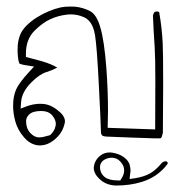

<svg xmlns="http://www.w3.org/2000/svg" viewBox="-20 -268 540 586"><path d="M99.1 151.4Q85.4 151.4 72.8 138.2Q59.6 124 59.6 102.5Q59.6 90.3 68.4 82Q79.1 70.8 105 70.8Q112.8 70.8 119.6 72.3Q132.3 75.2 140.1 85Q150.4 98.1 150.4 110.4Q150.4 113.8 149.4 116.7Q147 130.4 135.3 142.1L132.8 144.5Q115.2 149.4 110.4 150.4Q102.1 151.4 99.1 151.4ZM20 54.7Q20 78.6 26.9 103Q34.2 129.4 53.2 150.9Q70.3 171.4 93.8 175.3Q97.2 175.8 100.6 175.8Q115.2 175.8 127 170.4Q142.6 163.6 157.2 147.9Q171.4 133.3 177.2 109.4Q178.2 105.5 178.2 103.3Q178.2 101.1 178 98.4Q177.7 95.7 175.8 91.3Q171.9 81.5 160.6 72.3Q137.2 51.8 113.3 49.3Q107.9 48.8 102.1 48.8Q83 48.8 62 56.2L43 63.5L44.4 43Q46.9 12.2 75.7 -16.6Q100.1 -41 120.1 -47.4Q136.2 -52.2 154.8 -61.5Q147.5 -66.4 135.3 -71.5Q123 -76.7 107.2 -81.3Q91.3 -85.9 59.1 -94.2V-104.5Q59.1 -147.9 85.4 -174.3Q109.4 -198.2 132.8 -209Q155.3 -219.7 182.1 -223.1Q189 -224.1 195.8 -224.1Q215.8 -224.1 234.4 -216.3Q243.2 -212.9 250.5 -205.6Q265.1 -190.9 270 -161.1Q275.9 -124.5 281.7 -7.8Q287.6 107.9 288.1 134.3Q288.1 141.6 291.5 145Q294.9 148.4 305.7 148.9Q335.4 149.9 387.7 152.1Q439.9 154.3 453.1 154.3Q466.3 154.3 468.3 154.1Q470.2 153.8 470.5 153.8Q470.7 153.8 471.2 153.3Q474.6 149.9 477.1 137.2Q478 40.5 478 -8.8Q478 -106.4 476.6 -135.7Q474.1 -184.6 465.8 -231L461.4 -232.9Q461.4 -232.9 460.2 -232.9Q459 -232.9 457 -232.9Q453.6 -232.4 451.2 -231Q448.2 -226.1 446.8 -220.7Q448.7 -171.9 452.1 -124Q454.1 -92.3 454.1 -23.4Q454.1 45.4 453.6 127L308.6 122.1Q309.6 89.8 309.6 70.3Q309.6 7.3 304.7 -59.1Q298.3 -145 285.6 -186.5Q274.4 -224.1 254.4 -234.4Q231.9 -245.6 208.5 -247.6Q200.7 -248 195.3 -248Q178.7 -248 166 -245.6Q128.4 -237.3 91.8 -214.4Q74.7 -203.6 60.5 -189.5Q47.4 -176.3 41.5 -161.6Q35.6 -146.5 34.2 -129.9Q33.7 -123.5 33.7 -114Q33.7 -104.5 34.7 -95.2Q36.1 -82.5 37.6 -78.6Q39.1 -74.7 39.6 -73.7Q47.9 -70.3 59.6 -68.8L84 -64.9L67.4 -46.9Q37.6 -14.2 29.3 4.9Q20 25.9 20 54.7ZM299.8 272.5Q285.2 260.7 285.2 241.2Q285.2 235.8 287.6 231.2Q290 226.6 292.5 224.1Q294.9 221.7 298.3 219.7Q303.7 216.3 310.1 214.8Q316.4 213.4 320.6 213.4Q324.7 213.4 329.1 214.4Q342.3 216.8 351.6 230.5Q358.9 240.2 358.9 252Q358.9 264.2 351.1 276.4L347.2 282.7H339.8Q313 282.7 299.8 272.5ZM491.7 228Q489.7 225.6 487.3 224.1Q479.5 224.1 473.6 229.5Q455.6 251.5 437.5 261.5Q419.4 271.5 392.6 275.9L375.5 278.3L377.4 261.2Q378.4 256.3 378.4 253.9Q378.4 251.5 378.2 248.8Q377.9 246.1 377.2 241.9Q376.5 237.8 375.5 233.9Q372.1 224.6 364.7 217.3Q350.1 203.1 326.7 198.7Q320.3 197.3 314.5 197.3Q298.3 197.3 286.1 207Q269 220.7 266.6 240.7Q266.1 242.7 266.1 245.1Q266.1 251.5 269.5 259.3Q272.9 267.6 283.2 277.8Q303.2 297.4 334 298.3Q377 298.3 413.1 287.1Q461.9 272 491.7 231.9Z"/></svg>

Font: NaikaiFont
Style: ExtraLight
Weight: 200
Version: Version 1.89